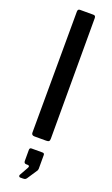

<svg xmlns="http://www.w3.org/2000/svg" viewBox="-186 -780 620 1059"><g transform="rotate(20 124.0 -251.0)"><path d="M177 -19Q177 -8 172.5 -4Q168 0 156 0H88Q70 0 70 -16L72 -727Q72 -742 85 -742H164Q177 -742 177 -727ZM91 240Q86 240 84 235.5Q82 231 84 227L112 177Q117 169 115 164.5Q113 160 106 160H98Q84 160 84 145V81Q84 68 95 68H160Q171 68 171 79V160Q171 162 170 164.5Q169 167 169 169L128 231Q124 236 120 238Q116 240 106 240Z"/></g></svg>

Font: Libre Franklin Thin Medium
Style: Regular
Weight: 500
Version: Version 3.000